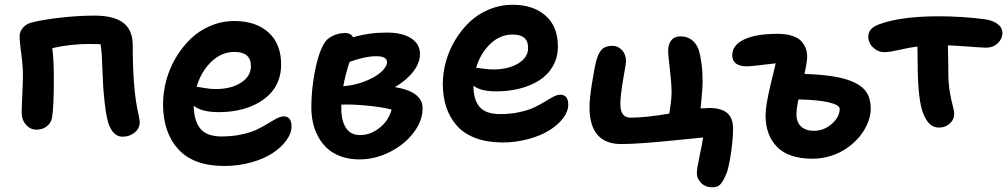

<svg xmlns="http://www.w3.org/2000/svg" viewBox="-20 -611 4269 813"><path d="M499 -32.2Q474.6 -32.2 457.8 -53Q440.9 -73.7 434.1 -107.9Q427.7 -134.8 423.1 -176.8Q418.5 -218.8 416.7 -249.3Q415 -279.8 413.3 -324.7Q411.6 -369.6 411.1 -377Q410.2 -393.1 405.8 -423.8L357.9 -424.8Q279.3 -424.8 201.2 -407.2Q208 -360.4 208 -277.8Q208 -155.3 200.2 -111.8Q195.8 -89.8 178 -75.9Q160.2 -62 134.8 -62Q108.4 -62 90.1 -82.8Q71.8 -103.5 71.8 -133.8Q71.8 -153.3 74.5 -210.4Q77.1 -267.6 77.1 -293Q77.1 -330.6 70.1 -382.8Q63 -435.1 63 -457Q63 -476.6 76.7 -492.9Q90.3 -509.3 111.8 -515.1Q160.6 -527.8 236.8 -536.4Q313 -544.9 380.9 -544.9Q461.9 -544.9 502 -514.4Q542 -483.9 542 -419.9Q542 -233.4 564.9 -133.8Q571.8 -100.6 571.8 -94.2Q571.8 -67.9 550.5 -50Q529.3 -32.2 499 -32.2Z M929.7 91.8Q799.8 91.8 735.1 21Q670.4 -49.8 670.4 -169.9Q670.4 -219.7 683.8 -270Q697.3 -320.3 723.6 -365.2Q750 -410.2 785.9 -445.3Q821.8 -480.5 870.4 -501.2Q918.9 -522 972.7 -522Q1063 -522 1116.7 -473.9Q1170.4 -425.8 1170.4 -336.9Q1170.4 -297.4 1156.5 -264.4Q1142.6 -231.4 1117.9 -208Q1093.3 -184.6 1059.8 -168.2Q1026.4 -151.9 987.5 -144Q948.7 -136.2 905.8 -136.2Q833.5 -136.2 800.3 -163.1Q801.3 -99.1 828.4 -66.2Q855.5 -33.2 917.5 -33.2Q964.4 -33.2 1004.2 -42Q1043.9 -50.8 1069.3 -63.2Q1094.7 -75.7 1114.7 -88.1Q1134.8 -100.6 1151.6 -109.4Q1168.5 -118.2 1181.6 -118.2Q1214.4 -118.2 1214.4 -75.2Q1214.4 -46.4 1192.6 -16.6Q1170.9 13.2 1134.3 37.4Q1097.7 61.5 1043.5 76.7Q989.3 91.8 929.7 91.8ZM972.7 -391.1Q917.5 -391.1 874.3 -349.1Q831.1 -307.1 812.5 -243.2Q818.8 -243.2 844.7 -238.5Q870.6 -233.9 892.6 -233.9Q959 -233.9 1000.7 -261Q1042.5 -288.1 1042.5 -331.1Q1042.5 -391.1 972.7 -391.1Z M1501.5 64Q1459.5 64 1425 51.8Q1390.6 39.6 1367.4 18.8Q1344.2 -2 1328.4 -30.3Q1312.5 -58.6 1305.4 -90.3Q1298.3 -122.1 1298.3 -157.2Q1298.3 -227.5 1312.5 -304.7Q1326.7 -381.8 1351.6 -425.8Q1362.8 -446.3 1387.9 -458.7Q1413.1 -471.2 1441.4 -471.2Q1465.3 -471.2 1475.6 -453.1Q1541.5 -473.1 1617.2 -473.1Q1683.1 -473.1 1720.7 -449Q1758.3 -424.8 1758.3 -382.8Q1758.3 -344.2 1729.7 -307.6Q1701.2 -271 1652.3 -242.2Q1769.5 -222.7 1769.5 -152.8Q1769.5 -100.1 1731.7 -49.8Q1693.8 0.5 1631.3 32.2Q1568.8 64 1501.5 64ZM1573.2 -373Q1527.3 -373 1460.4 -349.1Q1441.9 -293.9 1433.6 -246.1Q1479.5 -249 1523.4 -265.9Q1567.4 -282.7 1593 -305.4Q1618.7 -328.1 1618.7 -348.1Q1618.7 -373 1573.2 -373ZM1425.3 -149.9Q1425.3 -100.1 1444.8 -69.6Q1464.4 -39.1 1504.4 -39.1Q1548.8 -39.1 1587.2 -69.6Q1625.5 -100.1 1638.2 -147Q1597.2 -157.7 1534.4 -163.8Q1471.7 -169.9 1425.3 -168Z M2107.9 -7.8Q2043.5 -7.8 1994.4 -26.1Q1945.3 -44.4 1915.3 -77.9Q1885.3 -111.3 1870.1 -156Q1855 -200.7 1855 -255.9Q1855 -302.7 1868.2 -350.3Q1881.3 -397.9 1907.2 -441.2Q1933.1 -484.4 1968.3 -517.8Q2003.4 -551.3 2050.8 -571Q2098.1 -590.8 2150.9 -590.8Q2237.8 -590.8 2290 -544.9Q2342.3 -499 2342.3 -414.1Q2342.3 -367.7 2321.3 -331.1Q2300.3 -294.4 2264.2 -271.2Q2228 -248 2181.2 -236.1Q2134.3 -224.1 2081.1 -224.1Q2015.1 -224.1 1984.9 -248V-246.1Q1984.9 -188.5 2011 -158.2Q2037.1 -127.9 2097.2 -127.9Q2142.6 -127.9 2180.9 -136.5Q2219.2 -145 2243.9 -157Q2268.6 -168.9 2287.8 -180.9Q2307.1 -192.9 2323.2 -201.4Q2339.4 -210 2352.1 -210Q2386.2 -210 2386.2 -167Q2386.2 -139.6 2365 -111.3Q2343.8 -83 2307.6 -60.1Q2271.5 -37.1 2218.5 -22.5Q2165.5 -7.8 2107.9 -7.8ZM2150.9 -464.8Q2097.7 -464.8 2056.2 -425.3Q2014.6 -385.7 1996.1 -324.2Q1999 -324.2 2023.4 -320.6Q2047.9 -316.9 2067.9 -316.9Q2132.3 -316.9 2174.3 -342.3Q2216.3 -367.7 2216.3 -408.2Q2216.3 -464.8 2150.9 -464.8Z M2996.1 182.1Q2966.8 182.1 2948.7 163.6Q2930.7 145 2930.7 123Q2930.7 103.5 2942.1 50.5Q2953.6 -2.4 2957 -28.8Q2934.1 -26.9 2858.4 -19Q2782.7 -11.2 2718.3 -6.1Q2653.8 -1 2610.8 -1Q2476.1 -1 2476.1 -158.2Q2476.1 -190.4 2486.3 -255.9Q2496.6 -321.3 2505.9 -357.9Q2515.1 -388.7 2529.8 -402.8Q2544.4 -417 2574.7 -417Q2596.7 -417 2613.8 -398.7Q2630.9 -380.4 2630.9 -351.1Q2630.9 -344.7 2618.9 -276.1Q2606.9 -207.5 2606.9 -169.9Q2606.9 -112.8 2649.9 -112.8Q2713.4 -112.8 2814 -129.9Q2823.7 -187.5 2823.7 -219.2Q2823.7 -256.8 2816.4 -318.1Q2809.1 -379.4 2809.1 -394Q2809.1 -423.8 2822.5 -440.4Q2835.9 -457 2860.8 -457Q2916 -457 2938 -401.9Q2955.1 -344.2 2955.1 -270Q2955.1 -234.9 2946.8 -151.9Q2973.1 -153.8 2982.9 -153.8Q3033.7 -153.8 3058.8 -132.8Q3084 -111.8 3084 -66.9Q3084 -26.9 3076.7 26.9Q3069.3 80.6 3059.1 116.2Q3051.3 135.3 3047.1 143.8Q3043 152.3 3035.4 163.1Q3027.8 173.8 3018.6 178Q3009.3 182.1 2996.1 182.1Z M3420.9 61Q3319.3 61 3270.5 11.2Q3221.7 -38.6 3221.7 -122.1Q3221.7 -165 3243.2 -253.4Q3264.6 -341.8 3264.6 -342.8Q3243.7 -340.8 3200 -335.4Q3156.2 -330.1 3144.5 -330.1Q3080.6 -330.1 3080.6 -377Q3080.6 -419.9 3130.6 -443.8Q3180.7 -467.8 3272 -467.8Q3308.6 -467.8 3334.7 -459.2Q3360.8 -450.7 3373.8 -435.8Q3386.7 -420.9 3392.3 -405Q3397.9 -389.2 3397.9 -370.1Q3397.9 -351.1 3386.7 -297.9Q3507.8 -293.9 3569.8 -272.9Q3622.6 -254.9 3644.8 -226.3Q3667 -197.8 3667 -148.9Q3667 -127 3658.9 -102.8Q3650.9 -78.6 3636.2 -55.4Q3621.6 -32.2 3599.4 -11Q3577.1 10.3 3550.5 26.1Q3523.9 42 3490.2 51.5Q3456.5 61 3420.9 61ZM3352.5 -127Q3352.5 -92.8 3372.6 -75Q3392.6 -57.1 3425.8 -57.1Q3469.2 -57.1 3502.4 -86.7Q3535.6 -116.2 3535.6 -149.9Q3535.6 -167 3488.8 -177.7Q3441.9 -188.5 3360.8 -189.9Q3352.5 -150.9 3352.5 -127Z M3956.5 -70.8Q3934.1 -70.8 3918.7 -84.2Q3903.3 -97.7 3891.6 -125Q3865.7 -181.6 3865.7 -348.1Q3865.7 -361.3 3865.2 -383.3Q3864.7 -405.3 3864.7 -414.1Q3833 -410.2 3789.1 -400.1Q3745.1 -390.1 3725.6 -390.1Q3697.8 -390.1 3677.2 -409.7Q3656.7 -429.2 3656.7 -456.1Q3656.7 -491.2 3701.7 -507.8Q3793.5 -542 3954.6 -542Q4053.2 -542 4147.5 -529.8Q4182.6 -525.4 4203.6 -509.8Q4224.6 -494.1 4224.6 -471.2Q4224.6 -446.8 4205.1 -428Q4185.5 -409.2 4155.8 -409.2Q4139.2 -409.2 4082.5 -413.6Q4025.9 -418 3993.7 -418.9Q3995.6 -344.7 3995.6 -305.2Q3995.6 -259.3 4001.7 -222.7Q4007.8 -186 4014.2 -163.6Q4020.5 -141.1 4020.5 -129.9Q4020.5 -104.5 4001.5 -87.6Q3982.4 -70.8 3956.5 -70.8Z"/></svg>

Font: Shantell Sans Irregular Bouncy
Style: Regular
Weight: 600
Designer: Stephen Nixon, Anya Danilova, Shantell Martin
Foundry: Arrow Type
Version: Version 1.006;[9816181b4]